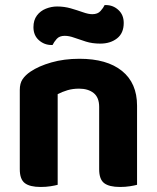

<svg xmlns="http://www.w3.org/2000/svg" viewBox="-20 -725 615 752"><path d="M516.8 -311.1V-216.7H368.4V-306.3Q368.4 -343.3 346.8 -360.6Q325.2 -377.8 289.6 -377.8Q264.8 -377.8 244.1 -371.6Q223.4 -365.4 205.9 -356.2V-216.7H57.5V-372.8Q57.5 -398.3 68.3 -414.5Q79.1 -430.6 99.3 -444.4Q131.4 -466.2 181.2 -480.5Q231.1 -494.8 291.2 -494.8Q398.9 -494.8 457.8 -447.2Q516.8 -399.6 516.8 -311.1ZM57.5 -262.6H205.9V-1.2Q196.4 1.5 178.4 4.4Q160.4 7.3 139.3 7.3Q97 7.3 77.3 -7.7Q57.5 -22.6 57.5 -62.2ZM368.4 -262.6H516.8V-1.2Q507.2 1.5 489.1 4.4Q471 7.3 450.2 7.3Q407.6 7.3 388 -7.7Q368.4 -22.6 368.4 -62.2ZM203.5 -699.6Q231.5 -699.6 257.1 -692.3Q282.6 -684.9 304.4 -677.2Q326.2 -669.4 341.6 -669.4Q362.7 -669.4 373.8 -682Q385 -694.5 389.8 -705.2H394.2Q422.9 -705.2 443.7 -686Q464.6 -666.9 464.6 -635.2Q464.6 -595.1 438.5 -574.7Q412.4 -554.2 372.6 -554.2Q341.5 -554.2 316.4 -562.1Q291.2 -570 270.9 -577.3Q250.5 -584.7 233.7 -584.7Q212.7 -584.7 202 -572.5Q191.4 -560.4 185.8 -548.7H182.1Q153.5 -548.7 132.3 -567.6Q111 -586.5 111 -618.6Q111 -646.2 124.6 -664.3Q138.1 -682.4 159.8 -691Q181.5 -699.6 203.5 -699.6Z"/></svg>

Font: Baloo Bhaijaan 2
Style: Regular
Weight: 400
Designer: Sanskriti Dholi, Noopur Datye and Ek Type
Foundry: Ek Type
Version: Version 1.701